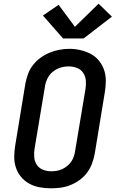

<svg xmlns="http://www.w3.org/2000/svg" viewBox="-20 -1010 640 1038"><path d="M255 8Q224 8 194 2.5Q164 -3 138.5 -17Q113 -31 94.5 -53Q76 -75 66.5 -102.5Q57 -130 57 -160.5Q57 -191 62 -222L117 -557Q122 -584 131.5 -610Q141 -636 158.5 -658.5Q176 -681 199.5 -698Q223 -715 249 -725.5Q275 -736 301.5 -741Q328 -746 355 -746Q386 -746 415.5 -739Q445 -732 470.5 -718.5Q496 -705 514.5 -682.5Q533 -660 542.5 -632.5Q552 -605 552 -574.5Q552 -544 547 -513L492 -178Q487 -152 477.5 -126Q468 -100 451 -77Q434 -54 410.5 -37Q387 -20 361 -9.5Q335 1 308 4.5Q281 8 255 8ZM256 -84Q272 -84 287 -86.5Q302 -89 316 -95.5Q330 -102 343 -112.5Q356 -123 365 -136Q374 -149 379 -163.5Q384 -178 386 -193L442 -528Q446 -551 444 -574.5Q442 -598 429.5 -616.5Q417 -635 395.5 -643Q374 -651 351 -651Q328 -651 306 -644Q284 -637 265.5 -622Q247 -607 236.5 -585.5Q226 -564 223 -542L167 -207Q163 -184 165 -160.5Q167 -137 179 -119Q191 -101 212 -92.5Q233 -84 256 -84ZM321 -802 212 -926 297 -984 385 -865 513 -990 585 -920 432 -802Z"/></svg>

Font: Iosevka Slab Semibold Extended
Style: Italic
Weight: 600
Width: 7
Italic angle: -9°
Monospace: yes
Designer: Belleve Invis
Foundry: Belleve Invis
Version: Version 11.1.0; ttfautohint (v1.8.3)